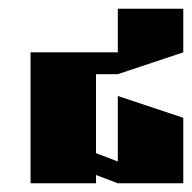

<svg xmlns="http://www.w3.org/2000/svg" viewBox="-20 -620 440 440"><path d="M250 -600H400V-500L250 -450H200V-269L250 -250V-400L400 -350V-200H250L200 -219V-200H50V-500H250Z"/></svg>

Font: SOV_Meka
Style: Book
Weight: 400
Version: Version 1.00